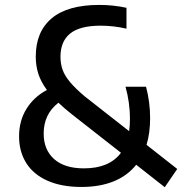

<svg xmlns="http://www.w3.org/2000/svg" viewBox="-20 -770 758 800"><path d="M666.5 10 547.5 -83.5Q511 -37.5 453.2 -14.2Q395.5 9 319.5 9Q236.5 9 178 -17Q119.5 -43 89.5 -90.5Q59.5 -138 59.5 -202Q59.5 -267 90.5 -316.8Q121.5 -366.5 175.5 -395Q150.5 -429 139.8 -462.2Q129 -495.5 129 -534Q129 -638 195.5 -693.8Q262 -749.5 393.5 -749.5Q452 -749.5 507 -737.5V-650.5Q454 -663 399.5 -663Q312.5 -663 272.2 -630.2Q232 -597.5 232 -533.5Q232 -503.5 241 -478.8Q250 -454 271.8 -428Q293.5 -402 333 -368.5L518 -223.5Q521.5 -246 521.5 -276.5Q521.5 -307.5 516.8 -342Q512 -376.5 503 -408.5H588.5Q605.5 -345 605.5 -277.5Q605.5 -215.5 590.5 -166.5L718.5 -66ZM484 -133.5 281 -292.5Q245 -321 223.5 -342Q162 -294.5 162 -213.5Q162 -146 205.5 -107.2Q249 -68.5 329.5 -68.5Q436 -68.5 484 -133.5Z"/></svg>

Font: Encode Sans Semi Condensed Medium
Style: Regular
Weight: 500
Width: 4
Designer: Multiple Designers
Foundry: Impallari Type
Version: Version 2.000